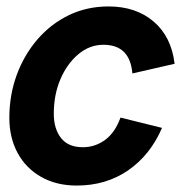

<svg xmlns="http://www.w3.org/2000/svg" viewBox="-20 -563 587 596"><path d="M218 13Q155 13 107.5 -14Q60 -41 34.5 -88.5Q9 -136 9 -197Q9 -268 32 -330.5Q55 -393 96.5 -441Q138 -489 194 -516Q250 -543 317 -543Q402 -543 457 -496Q512 -449 522 -365L391 -335Q387 -380 364.5 -402Q342 -424 301 -424Q258 -424 223 -394.5Q188 -365 167.5 -317Q147 -269 147 -210Q147 -163 169.5 -134.5Q192 -106 237 -106Q275 -106 306 -128.5Q337 -151 354 -198L483 -166Q446 -81 377.5 -34Q309 13 218 13Z"/></svg>

Font: Radio Canada Big SemiBold
Style: Italic
Weight: 600
Italic angle: -12°
Designer: Étienne Aubert Bonn
Foundry: Coppers and Brasses
Version: Version 1.001